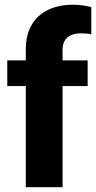

<svg xmlns="http://www.w3.org/2000/svg" viewBox="-20 -780 400 800"><path d="M240.7 0H87.4V-573.2Q87.4 -634.3 111.6 -675.8Q135.7 -717.3 180.2 -738.8Q224.6 -760.3 285.2 -760.3Q306.2 -760.3 324.5 -757.6Q342.8 -754.9 360.4 -750.5V-636.7Q351.1 -639.2 341.3 -640.1Q331.5 -641.1 317.9 -641.1Q293.5 -641.1 276.1 -633.5Q258.8 -626 249.8 -610.6Q240.7 -595.2 240.7 -573.2ZM345.2 -528.3V-421.4H10.3V-528.3Z"/></svg>

Font: Roboto ExtraBold
Style: Regular
Weight: 800
Designer: Christian Robertson
Foundry: Google
Version: Version 3.009; 2024